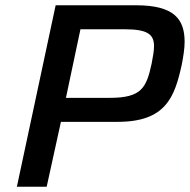

<svg xmlns="http://www.w3.org/2000/svg" viewBox="-20 -708 720 728"><path d="M191 -688 44 0H157L211 -246H426C608 -246 642 -339 669 -462C675 -493 680 -523 680 -549C680 -635 641 -688 496 -688ZM396 -337H230L285 -597H453C539 -597 564 -578 564 -533C564 -515 560 -493 555 -467C535 -375 517 -337 396 -337Z"/></svg>

Font: Saira UNSAM Medium Italic
Style: Regular
Weight: 500
Italic angle: -12°
Designer: Hector Gatti with collaboration of the Omnibus-Type team
Foundry: Omnibus-Type
Version: Version 0.072;PS 000.072;hotconv 1.0.88;makeotf.lib2.5.64775